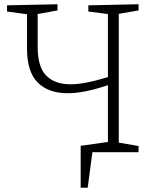

<svg xmlns="http://www.w3.org/2000/svg" viewBox="-20 -715 731 902"><path d="M631 -666 538 -650V-45L631 -29V0H414L392 167H359V-30L487 -48V-315Q376 -277 298 -277Q207 -277 157 -327.5Q107 -378 107 -485V-648L13 -661V-690L250 -695V-666L157 -649V-495Q157 -400 197.5 -359.5Q238 -319 311 -319Q378 -319 487 -353V-649L395 -661V-690L631 -695Z"/></svg>

Font: Bitter Pro Light
Style: Regular
Weight: 300
Designer: Sol Matas, and Bitter project Authors
Foundry: Sol Matas
Version: Version 1.010